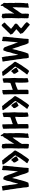

<svg xmlns="http://www.w3.org/2000/svg" viewBox="2238 -3038 852 5369"><g transform="rotate(90 2664.5 -354.0)"><path d="M60.5 -341.8C60.5 -336.9 61.5 -333 64.5 -330.1V-317.4C64.5 -283.2 63.5 -249 61.5 -214.8C60.5 -200.2 61.5 -184.6 63.5 -169.9C65.4 -155.3 66.4 -139.6 66.4 -124C66.4 -109.4 65.4 -95.7 63.5 -82C61.5 -68.4 60.5 -54.7 60.5 -40C63.5 -34.2 65.4 -29.3 66.4 -26.4C67.4 -23.4 67.4 -19.5 70.3 -17.6C72.3 -16.6 74.2 -15.6 77.1 -16.6C79.1 -17.6 81.1 -16.6 82 -14.6C84 -10.7 87.9 -5.9 88.9 -1C89.8 3.9 93.8 8.8 98.6 11.7C99.6 20.5 103.5 26.4 109.4 32.2C114.3 37.1 118.2 43.9 121.1 51.8C128.9 52.7 133.8 51.8 136.7 50.8L146.5 46.9C147.5 36.1 146.5 27.3 145.5 22.5C144.5 17.6 144.5 12.7 144.5 7.8C144.5 1 146.5 -3.9 149.4 -6.8C152.3 -9.8 155.3 -14.6 156.2 -19.5C163.1 -24.4 168 -28.3 170.9 -29.3C173.8 -30.3 175.8 -32.2 177.7 -35.2C181.6 -40 184.6 -45.9 187.5 -51.8C190.4 -57.6 193.4 -63.5 196.3 -68.4L223.6 -114.3C231.4 -127.9 250 -157.2 261.7 -168.9C264.6 -171.9 266.6 -174.8 268.6 -177.7C280.3 -195.3 290 -212.9 299.8 -231.4C309.6 -250 322.3 -266.6 334 -283.2C338.9 -290 342.8 -296.9 345.7 -305.7C348.6 -313.5 352.5 -320.3 357.4 -326.2C358.4 -323.2 358.4 -319.3 358.4 -315.4V-304.7C358.4 -282.2 357.4 -260.7 356.4 -239.3C355.5 -217.8 355.5 -195.3 355.5 -172.9C355.5 -168 355.5 -164.1 356.4 -161.1C357.4 -157.2 358.4 -153.3 358.4 -148.4C358.4 -141.6 357.4 -135.7 357.4 -129.9L356.4 -112.3V-91.8L358.4 -72.3C359.4 -63.5 361.3 -55.7 363.3 -48.8C365.2 -41 366.2 -33.2 366.2 -25.4C366.2 -20.5 366.2 -16.6 365.2 -12.7C364.3 -8.8 363.3 -4.9 363.3 -2C368.2 4.9 373 8.8 379.9 8.8C386.7 8.8 392.6 11.7 397.5 16.6C401.4 15.6 404.3 16.6 407.2 17.6C409.2 18.6 411.1 19.5 413.1 19.5C416 19.5 418 19.5 418.9 18.6C420.9 17.6 422.9 17.6 424.8 17.6C427.7 17.6 431.6 19.5 434.6 22.5C437.5 25.4 441.4 27.3 444.3 27.3C451.2 27.3 492.2 1 492.2 -4.9C493.2 -7.8 493.2 -12.7 493.2 -18.6C493.2 -26.4 493.2 -34.2 492.2 -42L488.3 -64.5C486.3 -86.9 485.4 -108.4 485.4 -130.9V-223.6L484.4 -251C484.4 -272.5 486.3 -293.9 487.3 -316.4C488.3 -337.9 489.3 -359.4 489.3 -380.9C489.3 -392.6 489.3 -404.3 488.3 -416C489.3 -419.9 490.2 -423.8 493.2 -426.8C492.2 -429.7 491.2 -436.5 491.2 -447.3C489.3 -469.7 488.3 -492.2 488.3 -514.6V-537.1L489.3 -593.8V-602.5L490.2 -603.5C492.2 -610.4 493.2 -617.2 493.2 -624C493.2 -627.9 492.2 -631.8 491.2 -635.7L490.2 -636.7V-660.2L491.2 -662.1C493.2 -667 493.2 -672.9 493.2 -677.7C493.2 -682.6 492.2 -687.5 491.2 -692.4C490.2 -697.3 489.3 -702.1 489.3 -707L487.3 -708L485.4 -719.7C481.4 -724.6 476.6 -726.6 471.7 -727.5C465.8 -727.5 458 -727.5 448.2 -726.6C447.3 -727.5 446.3 -728.5 444.3 -729.5C442.4 -730.5 437.5 -730.5 429.7 -729.5L426.8 -732.4C425.8 -733.4 421.9 -734.4 415 -733.4C414.1 -736.3 411.1 -737.3 407.2 -736.3C403.3 -735.4 398.4 -735.4 393.6 -734.4C390.6 -734.4 388.7 -735.4 386.7 -736.3C384.8 -737.3 381.8 -738.3 378.9 -738.3C374 -733.4 363.3 -720.7 363.3 -712.9C363.3 -688.5 362.3 -664.1 361.3 -638.7C360.4 -614.3 360.4 -586.9 363.3 -557.6C362.3 -552.7 361.3 -547.9 362.3 -543.9V-540L355.5 -527.3C345.7 -508.8 337.9 -492.2 328.1 -478.5C323.2 -471.7 317.4 -465.8 311.5 -459C305.7 -452.1 300.8 -445.3 297.9 -436.5C293 -433.6 288.1 -428.7 285.2 -423.8L276.4 -408.2C250 -362.3 217.8 -319.3 184.6 -278.3C183.6 -283.2 183.6 -287.1 183.6 -292V-304.7L184.6 -392.6V-407.2L186.5 -421.9C188.5 -438.5 188.5 -455.1 187.5 -471.7C186.5 -488.3 186.5 -504.9 187.5 -521.5C188.5 -539.1 189.5 -556.6 189.5 -575.2C190.4 -593.8 191.4 -611.3 192.4 -629.9L195.3 -696.3C195.3 -710 194.3 -722.7 191.4 -733.4L187.5 -737.3C185.5 -739.3 183.6 -738.3 180.7 -738.3C176.8 -738.3 173.8 -735.4 172.9 -728.5C162.1 -729.5 154.3 -729.5 149.4 -726.6C143.6 -723.6 137.7 -722.7 131.8 -720.7C128.9 -719.7 125 -719.7 121.1 -720.7H110.4C91.8 -720.7 87.9 -717.8 75.2 -705.1L70.3 -700.2C67.4 -697.3 66.4 -695.3 66.4 -693.4C66.4 -688.5 67.4 -683.6 70.3 -679.7C73.2 -675.8 74.2 -669.9 74.2 -663.1C74.2 -652.3 73.2 -641.6 70.3 -630.9C67.4 -620.1 66.4 -608.4 65.4 -597.7C61.5 -557.6 60.5 -516.6 60.5 -476.6C59.6 -436.5 59.6 -395.5 59.6 -355.5C59.6 -350.6 59.6 -345.7 60.5 -341.8Z M730.5 -556.6C738.3 -549.8 744.1 -543.9 752.9 -537.1C759.8 -529.3 769.5 -526.4 772.5 -515.6C753.9 -495.1 733.4 -478.5 714.8 -458C710 -457 703.1 -455.1 697.3 -450.2C692.4 -446.3 688.5 -440.4 683.6 -433.6C672.9 -424.8 662.1 -418.9 651.4 -408.2C651.4 -397.5 640.6 -390.6 640.6 -383.8C640.6 -377 648.4 -379.9 641.6 -363.3C641.6 -358.4 646.5 -353.5 646.5 -348.6C653.3 -340.8 662.1 -337.9 668.9 -329.1C681.6 -324.2 746.1 -274.4 755.9 -261.7C768.6 -256.8 776.4 -246.1 787.1 -235.4C764.6 -210.9 741.2 -188.5 717.8 -165C695.3 -142.6 671.9 -112.3 647.5 -93.8C628.9 -79.1 620.1 -70.3 609.4 -47.9C610.4 -44.9 615.2 -37.1 616.2 -36.1C619.1 -35.2 624 -37.1 628.9 -25.4C631.8 -22.5 629.9 -22.5 643.6 -12.7C647.5 -9.8 649.4 -1 652.3 2.9C667 9.8 670.9 24.4 686.5 27.3C701.2 22.5 713.9 15.6 727.5 -2.9C730.5 -6.8 734.4 -10.7 739.3 -13.7C746.1 -24.4 753.9 -28.3 765.6 -40C770.5 -50.8 779.3 -55.7 792 -67.4C798.8 -78.1 807.6 -85 824.2 -100.6C833 -115.2 843.8 -118.2 853.5 -129.9C860.4 -137.7 868.2 -144.5 877 -153.3L891.6 -170.9C897.5 -178.7 907.2 -180.7 911.1 -191.4C922.9 -198.2 929.7 -208 940.4 -214.8C943.4 -221.7 945.3 -223.6 948.2 -230.5C944.3 -237.3 941.4 -244.1 936.5 -248C936.5 -255.9 931.6 -257.8 928.7 -264.6C929.7 -271.5 924.8 -275.4 921.9 -282.2C903.3 -293.9 889.6 -307.6 871.1 -322.3C855.5 -335 840.8 -352.5 823.2 -363.3C812.5 -370.1 804.7 -372.1 797.9 -382.8C801.8 -394.5 814.5 -399.4 823.2 -408.2C835.9 -420.9 905.3 -484.4 919.9 -492.2L926.8 -502.9C926.8 -505.9 925.8 -508.8 925.8 -513.7C921.9 -514.6 918 -516.6 913.1 -519.5L917 -526.4C915 -527.3 914.1 -531.2 914.1 -537.1C911.1 -545.9 907.2 -552.7 906.2 -560.5C883.8 -588.9 852.5 -609.4 826.2 -633.8C799.8 -661.1 769.5 -679.7 742.2 -702.1C737.3 -706.1 734.4 -711.9 728.5 -715.8C712.9 -726.6 697.3 -738.3 685.5 -752.9C678.7 -755.9 671.9 -758.8 663.1 -759.8C659.2 -756.8 654.3 -751 650.4 -747.1C649.4 -743.2 651.4 -739.3 648.4 -735.4C635.7 -734.4 632.8 -720.7 622.1 -715.8C619.1 -708 618.2 -704.1 603.5 -688.5C603.5 -683.6 600.6 -679.7 600.6 -674.8C621.1 -639.6 694.3 -582 730.5 -556.6Z M1010.7 -5.9C1018.6 -4.9 1031.2 -6.8 1038.1 0C1042 0 1040 -3.9 1051.8 0C1054.7 0 1055.7 -4.9 1066.4 5.9C1073.2 4.9 1070.3 10.7 1085.9 3.9C1092.8 2.9 1089.8 14.6 1104.5 13.7C1107.4 17.6 1112.3 19.5 1116.2 19.5C1123 19.5 1127 13.7 1126 2.9C1129.9 -2 1128.9 -7.8 1131.8 -12.7C1131.8 -25.4 1130.9 -40 1134.8 -51.8C1133.8 -53.7 1132.8 -57.6 1132.8 -63.5C1132.8 -70.3 1133.8 -78.1 1133.8 -85C1133.8 -89.8 1132.8 -91.8 1135.7 -96.7C1132.8 -123 1141.6 -146.5 1141.6 -170.9C1142.6 -205.1 1146.5 -236.3 1150.4 -267.6C1152.3 -285.2 1153.3 -302.7 1153.3 -320.3C1154.3 -335 1157.2 -348.6 1160.2 -364.3C1161.1 -378.9 1161.1 -391.6 1163.1 -406.2C1164.1 -413.1 1161.1 -422.9 1168 -425.8C1170.9 -417 1172.9 -408.2 1175.8 -400.4C1178.7 -393.6 1180.7 -389.6 1182.6 -382.8C1185.5 -371.1 1187.5 -358.4 1194.3 -345.7C1202.1 -330.1 1210 -311.5 1215.8 -294.9C1218.8 -287.1 1219.7 -282.2 1222.7 -275.4C1224.6 -273.4 1244.1 -218.8 1244.1 -215.8C1247.1 -204.1 1254.9 -186.5 1255.9 -175.8C1259.8 -167 1262.7 -158.2 1265.6 -149.4C1272.5 -134.8 1279.3 -124 1282.2 -109.4C1285.2 -93.8 1293 -83 1296.9 -68.4C1299.8 -65.4 1303.7 -58.6 1307.6 -48.8C1315.4 -42 1323.2 -37.1 1330.1 -29.3C1336.9 -28.3 1340.8 -23.4 1347.7 -22.5C1355.5 -22.5 1364.3 -22.5 1371.1 -19.5C1377.9 -23.4 1382.8 -24.4 1389.6 -25.4C1395.5 -31.2 1398.4 -38.1 1398.4 -45.9C1410.2 -68.4 1411.1 -92.8 1423.8 -112.3C1422.9 -119.1 1424.8 -119.1 1427.7 -126C1430.7 -132.8 1432.6 -150.4 1434.6 -158.2C1438.5 -172.9 1439.5 -186.5 1442.4 -202.1C1451.2 -230.5 1460 -254.9 1473.6 -293C1477.5 -303.7 1478.5 -318.4 1481.4 -329.1C1488.3 -352.5 1495.1 -377.9 1502 -401.4C1504.9 -412.1 1506.8 -426.8 1514.6 -433.6C1522.5 -371.1 1532.2 -308.6 1540 -246.1C1543 -235.4 1542 -222.7 1543 -211.9C1543.9 -204.1 1548.8 -197.3 1544.9 -178.7C1552.7 -173.8 1549.8 -162.1 1551.8 -154.3C1555.7 -139.6 1557.6 -129.9 1556.6 -107.4C1559.6 -100.6 1557.6 -96.7 1558.6 -89.8C1568.4 -69.3 1562.5 -31.2 1576.2 -12.7C1579.1 -2 1576.2 15.6 1586.9 23.4C1597.7 16.6 1613.3 19.5 1632.8 10.7C1636.7 7.8 1633.8 2.9 1648.4 10.7C1659.2 10.7 1669.9 8.8 1679.7 3.9C1687.5 3.9 1695.3 3.9 1702.1 -2.9C1699.2 -19.5 1698.2 -37.1 1695.3 -52.7C1688.5 -71.3 1686.5 -92.8 1686.5 -112.3C1681.6 -120.1 1684.6 -131.8 1681.6 -140.6C1684.6 -148.4 1680.7 -155.3 1678.7 -162.1C1675.8 -173.8 1674.8 -185.5 1672.9 -198.2C1671.9 -205.1 1668.9 -210.9 1668 -217.8C1666 -234.4 1666 -250 1663.1 -266.6C1659.2 -300.8 1655.3 -333 1648.4 -365.2C1644.5 -372.1 1642.6 -380.9 1642.6 -392.6C1639.6 -402.3 1634.8 -448.2 1634.8 -457C1634.8 -468.8 1630.9 -479.5 1631.8 -496.1C1624 -511.7 1608.4 -642.6 1610.4 -672.9C1603.5 -684.6 1605.5 -699.2 1601.6 -710.9C1598.6 -719.7 1593.8 -725.6 1583 -738.3C1579.1 -738.3 1575.2 -734.4 1572.3 -731.4C1565.4 -734.4 1563.5 -730.5 1558.6 -733.4C1555.7 -729.5 1551.8 -727.5 1544.9 -727.5C1540 -727.5 1536.1 -729.5 1533.2 -732.4C1530.3 -729.5 1525.4 -726.6 1518.6 -723.6C1506.8 -724.6 1496.1 -725.6 1485.4 -721.7C1482.4 -718.8 1480.5 -718.8 1476.6 -707C1458 -670.9 1448.2 -634.8 1432.6 -585C1425.8 -566.4 1421.9 -547.9 1417 -529.3C1410.2 -508.8 1406.2 -498 1404.3 -475.6C1403.3 -464.8 1397.5 -457 1396.5 -446.3C1393.6 -443.4 1392.6 -442.4 1389.6 -425.8C1382.8 -418.9 1367.2 -347.7 1367.2 -335.9C1360.4 -323.2 1357.4 -298.8 1356.4 -284.2C1352.5 -280.3 1353.5 -274.4 1349.6 -271.5C1341.8 -274.4 1332 -309.6 1332 -316.4C1325.2 -327.1 1324.2 -334 1315.4 -357.4C1306.6 -381.8 1301.8 -409.2 1293.9 -433.6C1286.1 -458 1275.4 -478.5 1266.6 -501C1263.7 -508.8 1259.8 -521.5 1258.8 -529.3C1247.1 -551.8 1244.1 -579.1 1237.3 -603.5C1233.4 -612.3 1230.5 -620.1 1227.5 -627L1224.6 -638.7C1221.7 -649.4 1218.8 -656.2 1215.8 -664.1C1205.1 -676.8 1205.1 -695.3 1192.4 -708C1191.4 -712.9 1191.4 -718.8 1188.5 -723.6C1185.5 -725.6 1178.7 -725.6 1168.9 -722.7C1165 -723.6 1164.1 -727.5 1160.2 -730.5C1155.3 -727.5 1149.4 -726.6 1144.5 -723.6C1137.7 -726.6 1135.7 -731.4 1127.9 -731.4C1121.1 -724.6 1111.3 -727.5 1102.5 -724.6C1098.6 -731.4 1088.9 -731.4 1082 -731.4C1078.1 -720.7 1070.3 -719.7 1070.3 -708C1070.3 -701.2 1066.4 -700.2 1066.4 -697.3V-686.5C1066.4 -656.2 1063.5 -627 1061.5 -595.7C1060.5 -583 1055.7 -561.5 1055.7 -549.8C1055.7 -527.3 1050.8 -502.9 1048.8 -478.5C1045.9 -447.3 1042 -415 1039.1 -382.8C1036.1 -362.3 1037.1 -339.8 1034.2 -320.3C1031.2 -308.6 1030.3 -298.8 1027.3 -287.1C1023.4 -262.7 1021.5 -241.2 1021.5 -205.1C1018.6 -182.6 1017.6 -162.1 1014.6 -139.6C1013.7 -130.9 1016.6 -122.1 1008.8 -105.5C1008.8 -100.6 1010.7 -97.7 1010.7 -93.8C1010.7 -83 1008.8 -75.2 1008.8 -66.4C1008.8 -51.8 1008.8 -36.1 1008.8 -21.5C1008.8 -14.6 1009.8 -10.7 1010.7 -5.9Z M1707 -347.7C1707 -340.8 1710.9 -335.9 1713.9 -329.1C1720.7 -325.2 1726.6 -321.3 1727.5 -313.5C1749 -293.9 1792 -241.2 1807.6 -215.8C1816.4 -201.2 1826.2 -186.5 1835.9 -172.9C1846.7 -158.2 1858.4 -148.4 1869.1 -133.8C1891.6 -107.4 1910.2 -79.1 1931.6 -51.8C1938.5 -43 1948.2 -36.1 1957 -27.3C1965.8 -14.6 1971.7 -2 1982.4 9.8C1990.2 10.7 1992.2 15.6 2002.9 15.6C2005.9 15.6 2011.7 11.7 2014.6 10.7C2025.4 6.8 2045.9 8.8 2057.6 8.8C2064.5 8.8 2078.1 8.8 2083 5.9C2087.9 2.9 2085 -1 2095.7 -1C2098.6 -2.9 2100.6 -5.9 2100.6 -10.7C2100.6 -12.7 2100.6 -16.6 2098.6 -21.5C2092.8 -37.1 2085 -43.9 2074.2 -56.6L2056.6 -85.9C2044.9 -105.5 2031.2 -122.1 2016.6 -140.6C2001 -161.1 1929.7 -243.2 1924.8 -255.9C1914.1 -263.7 1845.7 -340.8 1843.8 -352.5C1843.8 -370.1 1877.9 -411.1 1886.7 -427.7C1891.6 -436.5 1894.5 -447.3 1899.4 -456.1C1914.1 -482.4 1932.6 -502.9 1950.2 -526.4C1953.1 -530.3 1954.1 -535.2 1957 -539.1C1964.8 -548.8 1971.7 -557.6 1980.5 -569.3C1995.1 -588.9 2009.8 -608.4 2022.5 -630.9C2031.2 -635.7 2033.2 -647.5 2043.9 -652.3C2050.8 -664.1 2059.6 -673.8 2063.5 -688.5C2052.7 -701.2 2043.9 -708 2025.4 -708C2018.6 -714.8 2016.6 -721.7 2000 -725.6C1987.3 -725.6 1985.4 -740.2 1965.8 -739.3C1939.5 -723.6 1914.1 -681.6 1895.5 -658.2C1878.9 -633.8 1862.3 -610.4 1845.7 -584C1823.2 -552.7 1799.8 -523.4 1782.2 -490.2C1775.4 -477.5 1769.5 -466.8 1763.7 -456.1C1758.8 -447.3 1748 -441.4 1745.1 -430.7C1742.2 -426.8 1744.1 -421.9 1741.2 -418C1734.4 -402.3 1723.6 -388.7 1714.8 -375C1712.9 -372.1 1707 -352.5 1707 -347.7ZM1916 -305.7 1922.9 -296.9C1929.7 -288.1 1940.4 -272.5 1943.4 -261.7C1954.1 -257.8 1960 -253.9 1966.8 -247.1C1971.7 -248 1973.6 -247.1 1989.3 -248C1989.3 -254.9 2007.8 -281.2 2013.7 -285.2C2020.5 -290 2028.3 -289.1 2035.2 -295.9C2037.1 -297.9 2044.9 -336.9 2044.9 -340.8C2044.9 -351.6 2028.3 -365.2 2024.4 -376C2021.5 -379.9 2019.5 -390.6 2016.6 -393.6C2013.7 -400.4 2007.8 -403.3 2003.9 -408.2C1999 -415 1994.1 -423.8 1989.3 -433.6C1975.6 -441.4 1987.3 -445.3 1965.8 -445.3C1953.1 -434.6 1937.5 -428.7 1921.9 -420.9C1906.2 -413.1 1895.5 -406.2 1871.1 -387.7C1878.9 -356.4 1895.5 -332 1916 -305.7Z M2160.2 -330.1C2160.2 -291 2163.1 -252 2165 -213.9C2166 -193.4 2168 -171.9 2168 -151.4C2168 -127.9 2169.9 -109.4 2167 -73.2C2170.9 -54.7 2169.9 -38.1 2172.9 -19.5C2179.7 -12.7 2175.8 -4.9 2182.6 2C2189.5 -1 2196.3 0 2201.2 -2.9C2206.1 -5.9 2207 -11.7 2211.9 -11.7C2215.8 -11.7 2210.9 -6.8 2223.6 -6.8C2228.5 -9.8 2232.4 -6.8 2236.3 -7.8C2241.2 -10.7 2246.1 -16.6 2256.8 -16.6C2259.8 -19.5 2262.7 -24.4 2267.6 -25.4C2272.5 -22.5 2274.4 -17.6 2289.1 -21.5C2293 -28.3 2291 -39.1 2293.9 -46.9C2290 -101.6 2290 -155.3 2298.8 -216.8C2309.6 -221.7 2318.4 -227.5 2333 -230.5C2347.7 -235.4 2361.3 -239.3 2376 -245.1C2382.8 -248 2388.7 -250 2395.5 -252.9C2396.5 -252.9 2443.4 -266.6 2444.3 -266.6C2449.2 -271.5 2458 -275.4 2471.7 -280.3C2478.5 -280.3 2483.4 -285.2 2491.2 -284.2C2494.1 -273.4 2493.2 -261.7 2493.2 -250C2493.2 -227.5 2493.2 -207 2493.2 -184.6C2494.1 -133.8 2498 -82 2498 -31.2C2498 -23.4 2497.1 -15.6 2497.1 -8.8C2505.9 -5.9 2501 7.8 2507.8 12.7C2514.6 12.7 2518.6 9.8 2525.4 9.8C2528.3 8.8 2534.2 2 2537.1 2C2545.9 2 2552.7 4.9 2560.5 4.9C2569.3 4.9 2574.2 -2.9 2585 -2.9C2588.9 -5.9 2589.8 -9.8 2594.7 -9.8C2599.6 -6.8 2605.5 -5.9 2611.3 -6.8C2614.3 -9.8 2616.2 -14.6 2617.2 -19.5C2620.1 -24.4 2622.1 -27.3 2622.1 -30.3C2622.1 -85 2617.2 -139.6 2617.2 -195.3V-325.2C2617.2 -375 2613.3 -421.9 2613.3 -471.7C2613.3 -474.6 2616.2 -472.7 2613.3 -484.4C2614.3 -534.2 2612.3 -583 2612.3 -632.8C2612.3 -660.2 2613.3 -686.5 2613.3 -713.9C2610.4 -717.8 2607.4 -720.7 2603.5 -723.6C2596.7 -724.6 2592.8 -726.6 2577.1 -722.7L2567.4 -725.6H2555.7C2548.8 -725.6 2537.1 -725.6 2530.3 -723.6C2527.3 -722.7 2528.3 -721.7 2517.6 -718.8C2513.7 -719.7 2510.7 -721.7 2507.8 -724.6C2504.9 -719.7 2499 -718.8 2495.1 -711.9C2495.1 -705.1 2492.2 -703.1 2491.2 -698.2C2487.3 -678.7 2489.3 -657.2 2489.3 -637.7C2489.3 -567.4 2488.3 -496.1 2491.2 -424.8C2457 -414.1 2426.8 -392.6 2391.6 -382.8C2368.2 -376 2344.7 -368.2 2322.3 -359.4C2315.4 -356.4 2309.6 -353.5 2301.8 -353.5C2296.9 -353.5 2292 -355.5 2286.1 -358.4C2286.1 -380.9 2290 -405.3 2290 -427.7C2290 -435.5 2292 -442.4 2292 -450.2C2294.9 -468.8 2292 -487.3 2292 -505.9C2292 -576.2 2293 -648.4 2280.3 -717.8C2275.4 -722.7 2257.8 -722.7 2251 -722.7C2247.1 -722.7 2250 -716.8 2238.3 -719.7C2235.4 -719.7 2233.4 -718.8 2224.6 -719.7C2217.8 -710.9 2201.2 -714.8 2193.4 -707C2186.5 -710 2178.7 -705.1 2171.9 -704.1C2168.9 -699.2 2166 -699.2 2167 -684.6C2167 -677.7 2165 -672.9 2165 -666C2165 -643.6 2168.9 -623 2168.9 -600.6C2168.9 -582 2165 -563.5 2165 -543.9C2165 -504.9 2165 -464.8 2165 -425.8C2165 -393.6 2160.2 -362.3 2160.2 -330.1Z M2667 -347.7C2667 -340.8 2670.9 -335.9 2673.8 -329.1C2680.7 -325.2 2686.5 -321.3 2687.5 -313.5C2709 -293.9 2752 -241.2 2767.6 -215.8C2776.4 -201.2 2786.1 -186.5 2795.9 -172.9C2806.6 -158.2 2818.4 -148.4 2829.1 -133.8C2851.6 -107.4 2870.1 -79.1 2891.6 -51.8C2898.4 -43 2908.2 -36.1 2917 -27.3C2925.8 -14.6 2931.6 -2 2942.4 9.8C2950.2 10.7 2952.1 15.6 2962.9 15.6C2965.8 15.6 2971.7 11.7 2974.6 10.7C2985.4 6.8 3005.9 8.8 3017.6 8.8C3024.4 8.8 3038.1 8.8 3043 5.9C3047.9 2.9 3044.9 -1 3055.7 -1C3058.6 -2.9 3060.5 -5.9 3060.5 -10.7C3060.5 -12.7 3060.5 -16.6 3058.6 -21.5C3052.7 -37.1 3044.9 -43.9 3034.2 -56.6L3016.6 -85.9C3004.9 -105.5 2991.2 -122.1 2976.6 -140.6C2960.9 -161.1 2889.6 -243.2 2884.8 -255.9C2874 -263.7 2805.7 -340.8 2803.7 -352.5C2803.7 -370.1 2837.9 -411.1 2846.7 -427.7C2851.6 -436.5 2854.5 -447.3 2859.4 -456.1C2874 -482.4 2892.6 -502.9 2910.2 -526.4C2913.1 -530.3 2914.1 -535.2 2917 -539.1C2924.8 -548.8 2931.6 -557.6 2940.4 -569.3C2955.1 -588.9 2969.7 -608.4 2982.4 -630.9C2991.2 -635.7 2993.2 -647.5 3003.9 -652.3C3010.7 -664.1 3019.5 -673.8 3023.4 -688.5C3012.7 -701.2 3003.9 -708 2985.4 -708C2978.5 -714.8 2976.6 -721.7 2960 -725.6C2947.3 -725.6 2945.3 -740.2 2925.8 -739.3C2899.4 -723.6 2874 -681.6 2855.5 -658.2C2838.9 -633.8 2822.3 -610.4 2805.7 -584C2783.2 -552.7 2759.8 -523.4 2742.2 -490.2C2735.4 -477.5 2729.5 -466.8 2723.6 -456.1C2718.8 -447.3 2708 -441.4 2705.1 -430.7C2702.1 -426.8 2704.1 -421.9 2701.2 -418C2694.3 -402.3 2683.6 -388.7 2674.8 -375C2672.9 -372.1 2667 -352.5 2667 -347.7ZM2876 -305.7 2882.8 -296.9C2889.6 -288.1 2900.4 -272.5 2903.3 -261.7C2914.1 -257.8 2919.9 -253.9 2926.8 -247.1C2931.6 -248 2933.6 -247.1 2949.2 -248C2949.2 -254.9 2967.8 -281.2 2973.6 -285.2C2980.5 -290 2988.3 -289.1 2995.1 -295.9C2997.1 -297.9 3004.9 -336.9 3004.9 -340.8C3004.9 -351.6 2988.3 -365.2 2984.4 -376C2981.4 -379.9 2979.5 -390.6 2976.6 -393.6C2973.6 -400.4 2967.8 -403.3 2963.9 -408.2C2959 -415 2954.1 -423.8 2949.2 -433.6C2935.5 -441.4 2947.3 -445.3 2925.8 -445.3C2913.1 -434.6 2897.5 -428.7 2881.8 -420.9C2866.2 -413.1 2855.5 -406.2 2831.1 -387.7C2838.9 -356.4 2855.5 -332 2876 -305.7Z M3120.1 -330.1C3120.1 -291 3123 -252 3125 -213.9C3126 -193.4 3127.9 -171.9 3127.9 -151.4C3127.9 -127.9 3129.9 -109.4 3127 -73.2C3130.9 -54.7 3129.9 -38.1 3132.8 -19.5C3139.6 -12.7 3135.7 -4.9 3142.6 2C3149.4 -1 3156.2 0 3161.1 -2.9C3166 -5.9 3167 -11.7 3171.9 -11.7C3175.8 -11.7 3170.9 -6.8 3183.6 -6.8C3188.5 -9.8 3192.4 -6.8 3196.3 -7.8C3201.2 -10.7 3206.1 -16.6 3216.8 -16.6C3219.7 -19.5 3222.7 -24.4 3227.5 -25.4C3232.4 -22.5 3234.4 -17.6 3249 -21.5C3252.9 -28.3 3251 -39.1 3253.9 -46.9C3250 -101.6 3250 -155.3 3258.8 -216.8C3269.5 -221.7 3278.3 -227.5 3293 -230.5C3307.6 -235.4 3321.3 -239.3 3335.9 -245.1C3342.8 -248 3348.6 -250 3355.5 -252.9C3356.4 -252.9 3403.3 -266.6 3404.3 -266.6C3409.2 -271.5 3418 -275.4 3431.6 -280.3C3438.5 -280.3 3443.4 -285.2 3451.2 -284.2C3454.1 -273.4 3453.1 -261.7 3453.1 -250C3453.1 -227.5 3453.1 -207 3453.1 -184.6C3454.1 -133.8 3458 -82 3458 -31.2C3458 -23.4 3457 -15.6 3457 -8.8C3465.8 -5.9 3460.9 7.8 3467.8 12.7C3474.6 12.7 3478.5 9.8 3485.4 9.8C3488.3 8.8 3494.1 2 3497.1 2C3505.9 2 3512.7 4.9 3520.5 4.9C3529.3 4.9 3534.2 -2.9 3544.9 -2.9C3548.8 -5.9 3549.8 -9.8 3554.7 -9.8C3559.6 -6.8 3565.4 -5.9 3571.3 -6.8C3574.2 -9.8 3576.2 -14.6 3577.1 -19.5C3580.1 -24.4 3582 -27.3 3582 -30.3C3582 -85 3577.1 -139.6 3577.1 -195.3V-325.2C3577.1 -375 3573.2 -421.9 3573.2 -471.7C3573.2 -474.6 3576.2 -472.7 3573.2 -484.4C3574.2 -534.2 3572.3 -583 3572.3 -632.8C3572.3 -660.2 3573.2 -686.5 3573.2 -713.9C3570.3 -717.8 3567.4 -720.7 3563.5 -723.6C3556.6 -724.6 3552.7 -726.6 3537.1 -722.7L3527.3 -725.6H3515.6C3508.8 -725.6 3497.1 -725.6 3490.2 -723.6C3487.3 -722.7 3488.3 -721.7 3477.5 -718.8C3473.6 -719.7 3470.7 -721.7 3467.8 -724.6C3464.8 -719.7 3459 -718.8 3455.1 -711.9C3455.1 -705.1 3452.1 -703.1 3451.2 -698.2C3447.3 -678.7 3449.2 -657.2 3449.2 -637.7C3449.2 -567.4 3448.2 -496.1 3451.2 -424.8C3417 -414.1 3386.7 -392.6 3351.6 -382.8C3328.1 -376 3304.7 -368.2 3282.2 -359.4C3275.4 -356.4 3269.5 -353.5 3261.7 -353.5C3256.8 -353.5 3252 -355.5 3246.1 -358.4C3246.1 -380.9 3250 -405.3 3250 -427.7C3250 -435.5 3252 -442.4 3252 -450.2C3254.9 -468.8 3252 -487.3 3252 -505.9C3252 -576.2 3252.9 -648.4 3240.2 -717.8C3235.4 -722.7 3217.8 -722.7 3210.9 -722.7C3207 -722.7 3210 -716.8 3198.2 -719.7C3195.3 -719.7 3193.4 -718.8 3184.6 -719.7C3177.7 -710.9 3161.1 -714.8 3153.3 -707C3146.5 -710 3138.7 -705.1 3131.8 -704.1C3128.9 -699.2 3126 -699.2 3127 -684.6C3127 -677.7 3125 -672.9 3125 -666C3125 -643.6 3128.9 -623 3128.9 -600.6C3128.9 -582 3125 -563.5 3125 -543.9C3125 -504.9 3125 -464.8 3125 -425.8C3125 -393.6 3120.1 -362.3 3120.1 -330.1Z M3702.1 -341.8C3702.1 -336.9 3703.1 -333 3706.1 -330.1V-317.4C3706.1 -283.2 3705.1 -249 3703.1 -214.8C3702.1 -200.2 3703.1 -184.6 3705.1 -169.9C3707 -155.3 3708 -139.6 3708 -124C3708 -109.4 3707 -95.7 3705.1 -82C3703.1 -68.4 3702.1 -54.7 3702.1 -40C3705.1 -34.2 3707 -29.3 3708 -26.4C3709 -23.4 3709 -19.5 3711.9 -17.6C3713.9 -16.6 3715.8 -15.6 3718.8 -16.6C3720.7 -17.6 3722.7 -16.6 3723.6 -14.6C3725.6 -10.7 3729.5 -5.9 3730.5 -1C3731.4 3.9 3735.4 8.8 3740.2 11.7C3741.2 20.5 3745.1 26.4 3751 32.2C3755.9 37.1 3759.8 43.9 3762.7 51.8C3770.5 52.7 3775.4 51.8 3778.3 50.8L3788.1 46.9C3789.1 36.1 3788.1 27.3 3787.1 22.5C3786.1 17.6 3786.1 12.7 3786.1 7.8C3786.1 1 3788.1 -3.9 3791 -6.8C3793.9 -9.8 3796.9 -14.6 3797.9 -19.5C3804.7 -24.4 3809.6 -28.3 3812.5 -29.3C3815.4 -30.3 3817.4 -32.2 3819.3 -35.2C3823.2 -40 3826.2 -45.9 3829.1 -51.8C3832 -57.6 3835 -63.5 3837.9 -68.4L3865.2 -114.3C3873 -127.9 3891.6 -157.2 3903.3 -168.9C3906.2 -171.9 3908.2 -174.8 3910.2 -177.7C3921.9 -195.3 3931.6 -212.9 3941.4 -231.4C3951.2 -250 3963.9 -266.6 3975.6 -283.2C3980.5 -290 3984.4 -296.9 3987.3 -305.7C3990.2 -313.5 3994.1 -320.3 3999 -326.2C4000 -323.2 4000 -319.3 4000 -315.4V-304.7C4000 -282.2 3999 -260.7 3998 -239.3C3997.1 -217.8 3997.1 -195.3 3997.1 -172.9C3997.1 -168 3997.1 -164.1 3998 -161.1C3999 -157.2 4000 -153.3 4000 -148.4C4000 -141.6 3999 -135.7 3999 -129.9L3998 -112.3V-91.8L4000 -72.3C4001 -63.5 4002.9 -55.7 4004.9 -48.8C4006.8 -41 4007.8 -33.2 4007.8 -25.4C4007.8 -20.5 4007.8 -16.6 4006.8 -12.7C4005.9 -8.8 4004.9 -4.9 4004.9 -2C4009.8 4.9 4014.6 8.8 4021.5 8.8C4028.3 8.8 4034.2 11.7 4039.1 16.6C4043 15.6 4045.9 16.6 4048.8 17.6C4050.8 18.6 4052.7 19.5 4054.7 19.5C4057.6 19.5 4059.6 19.5 4060.5 18.6C4062.5 17.6 4064.5 17.6 4066.4 17.6C4069.3 17.6 4073.2 19.5 4076.2 22.5C4079.1 25.4 4083 27.3 4085.9 27.3C4092.8 27.3 4133.8 1 4133.8 -4.9C4134.8 -7.8 4134.8 -12.7 4134.8 -18.6C4134.8 -26.4 4134.8 -34.2 4133.8 -42L4129.9 -64.5C4127.9 -86.9 4127 -108.4 4127 -130.9V-223.6L4126 -251C4126 -272.5 4127.9 -293.9 4128.9 -316.4C4129.9 -337.9 4130.9 -359.4 4130.9 -380.9C4130.9 -392.6 4130.9 -404.3 4129.9 -416C4130.9 -419.9 4131.8 -423.8 4134.8 -426.8C4133.8 -429.7 4132.8 -436.5 4132.8 -447.3C4130.9 -469.7 4129.9 -492.2 4129.9 -514.6V-537.1L4130.9 -593.8V-602.5L4131.8 -603.5C4133.8 -610.4 4134.8 -617.2 4134.8 -624C4134.8 -627.9 4133.8 -631.8 4132.8 -635.7L4131.8 -636.7V-660.2L4132.8 -662.1C4134.8 -667 4134.8 -672.9 4134.8 -677.7C4134.8 -682.6 4133.8 -687.5 4132.8 -692.4C4131.8 -697.3 4130.9 -702.1 4130.9 -707L4128.9 -708L4127 -719.7C4123 -724.6 4118.2 -726.6 4113.3 -727.5C4107.4 -727.5 4099.6 -727.5 4089.8 -726.6C4088.9 -727.5 4087.9 -728.5 4085.9 -729.5C4084 -730.5 4079.1 -730.5 4071.3 -729.5L4068.4 -732.4C4067.4 -733.4 4063.5 -734.4 4056.6 -733.4C4055.7 -736.3 4052.7 -737.3 4048.8 -736.3C4044.9 -735.4 4040 -735.4 4035.2 -734.4C4032.2 -734.4 4030.3 -735.4 4028.3 -736.3C4026.4 -737.3 4023.4 -738.3 4020.5 -738.3C4015.6 -733.4 4004.9 -720.7 4004.9 -712.9C4004.9 -688.5 4003.9 -664.1 4002.9 -638.7C4002 -614.3 4002 -586.9 4004.9 -557.6C4003.9 -552.7 4002.9 -547.9 4003.9 -543.9V-540L3997.1 -527.3C3987.3 -508.8 3979.5 -492.2 3969.7 -478.5C3964.8 -471.7 3959 -465.8 3953.1 -459C3947.3 -452.1 3942.4 -445.3 3939.5 -436.5C3934.6 -433.6 3929.7 -428.7 3926.8 -423.8L3918 -408.2C3891.6 -362.3 3859.4 -319.3 3826.2 -278.3C3825.2 -283.2 3825.2 -287.1 3825.2 -292V-304.7L3826.2 -392.6V-407.2L3828.1 -421.9C3830.1 -438.5 3830.1 -455.1 3829.1 -471.7C3828.1 -488.3 3828.1 -504.9 3829.1 -521.5C3830.1 -539.1 3831.1 -556.6 3831.1 -575.2C3832 -593.8 3833 -611.3 3834 -629.9L3836.9 -696.3C3836.9 -710 3835.9 -722.7 3833 -733.4L3829.1 -737.3C3827.1 -739.3 3825.2 -738.3 3822.3 -738.3C3818.4 -738.3 3815.4 -735.4 3814.5 -728.5C3803.7 -729.5 3795.9 -729.5 3791 -726.6C3785.2 -723.6 3779.3 -722.7 3773.4 -720.7C3770.5 -719.7 3766.6 -719.7 3762.7 -720.7H3752C3733.4 -720.7 3729.5 -717.8 3716.8 -705.1L3711.9 -700.2C3709 -697.3 3708 -695.3 3708 -693.4C3708 -688.5 3709 -683.6 3711.9 -679.7C3714.8 -675.8 3715.8 -669.9 3715.8 -663.1C3715.8 -652.3 3714.8 -641.6 3711.9 -630.9C3709 -620.1 3708 -608.4 3707 -597.7C3703.1 -557.6 3702.1 -516.6 3702.1 -476.6C3701.2 -436.5 3701.2 -395.5 3701.2 -355.5C3701.2 -350.6 3701.2 -345.7 3702.1 -341.8Z M4187.5 -347.7C4187.5 -340.8 4191.4 -335.9 4194.3 -329.1C4201.2 -325.2 4207 -321.3 4208 -313.5C4229.5 -293.9 4272.5 -241.2 4288.1 -215.8C4296.9 -201.2 4306.6 -186.5 4316.4 -172.9C4327.1 -158.2 4338.9 -148.4 4349.6 -133.8C4372.1 -107.4 4390.6 -79.1 4412.1 -51.8C4418.9 -43 4428.7 -36.1 4437.5 -27.3C4446.3 -14.6 4452.1 -2 4462.9 9.8C4470.7 10.7 4472.7 15.6 4483.4 15.6C4486.3 15.6 4492.2 11.7 4495.1 10.7C4505.9 6.8 4526.4 8.8 4538.1 8.8C4544.9 8.8 4558.6 8.8 4563.5 5.9C4568.4 2.9 4565.4 -1 4576.2 -1C4579.1 -2.9 4581.1 -5.9 4581.1 -10.7C4581.1 -12.7 4581.1 -16.6 4579.1 -21.5C4573.2 -37.1 4565.4 -43.9 4554.7 -56.6L4537.1 -85.9C4525.4 -105.5 4511.7 -122.1 4497.1 -140.6C4481.4 -161.1 4410.2 -243.2 4405.3 -255.9C4394.5 -263.7 4326.2 -340.8 4324.2 -352.5C4324.2 -370.1 4358.4 -411.1 4367.2 -427.7C4372.1 -436.5 4375 -447.3 4379.9 -456.1C4394.5 -482.4 4413.1 -502.9 4430.7 -526.4C4433.6 -530.3 4434.6 -535.2 4437.5 -539.1C4445.3 -548.8 4452.1 -557.6 4460.9 -569.3C4475.6 -588.9 4490.2 -608.4 4502.9 -630.9C4511.7 -635.7 4513.7 -647.5 4524.4 -652.3C4531.2 -664.1 4540 -673.8 4543.9 -688.5C4533.2 -701.2 4524.4 -708 4505.9 -708C4499 -714.8 4497.1 -721.7 4480.5 -725.6C4467.8 -725.6 4465.8 -740.2 4446.3 -739.3C4419.9 -723.6 4394.5 -681.6 4376 -658.2C4359.4 -633.8 4342.8 -610.4 4326.2 -584C4303.7 -552.7 4280.3 -523.4 4262.7 -490.2C4255.9 -477.5 4250 -466.8 4244.1 -456.1C4239.3 -447.3 4228.5 -441.4 4225.6 -430.7C4222.7 -426.8 4224.6 -421.9 4221.7 -418C4214.8 -402.3 4204.1 -388.7 4195.3 -375C4193.4 -372.1 4187.5 -352.5 4187.5 -347.7ZM4396.5 -305.7 4403.3 -296.9C4410.2 -288.1 4420.9 -272.5 4423.8 -261.7C4434.6 -257.8 4440.4 -253.9 4447.3 -247.1C4452.1 -248 4454.1 -247.1 4469.7 -248C4469.7 -254.9 4488.3 -281.2 4494.1 -285.2C4501 -290 4508.8 -289.1 4515.6 -295.9C4517.6 -297.9 4525.4 -336.9 4525.4 -340.8C4525.4 -351.6 4508.8 -365.2 4504.9 -376C4502 -379.9 4500 -390.6 4497.1 -393.6C4494.1 -400.4 4488.3 -403.3 4484.4 -408.2C4479.5 -415 4474.6 -423.8 4469.7 -433.6C4456.1 -441.4 4467.8 -445.3 4446.3 -445.3C4433.6 -434.6 4418 -428.7 4402.3 -420.9C4386.7 -413.1 4376 -406.2 4351.6 -387.7C4359.4 -356.4 4376 -332 4396.5 -305.7Z M4618.2 -5.9C4626 -4.9 4638.7 -6.8 4645.5 0C4649.4 0 4647.5 -3.9 4659.2 0C4662.1 0 4663.1 -4.9 4673.8 5.9C4680.7 4.9 4677.7 10.7 4693.4 3.9C4700.2 2.9 4697.3 14.6 4711.9 13.7C4714.8 17.6 4719.7 19.5 4723.6 19.5C4730.5 19.5 4734.4 13.7 4733.4 2.9C4737.3 -2 4736.3 -7.8 4739.3 -12.7C4739.3 -25.4 4738.3 -40 4742.2 -51.8C4741.2 -53.7 4740.2 -57.6 4740.2 -63.5C4740.2 -70.3 4741.2 -78.1 4741.2 -85C4741.2 -89.8 4740.2 -91.8 4743.2 -96.7C4740.2 -123 4749 -146.5 4749 -170.9C4750 -205.1 4753.9 -236.3 4757.8 -267.6C4759.8 -285.2 4760.7 -302.7 4760.7 -320.3C4761.7 -335 4764.6 -348.6 4767.6 -364.3C4768.6 -378.9 4768.6 -391.6 4770.5 -406.2C4771.5 -413.1 4768.6 -422.9 4775.4 -425.8C4778.3 -417 4780.3 -408.2 4783.2 -400.4C4786.1 -393.6 4788.1 -389.6 4790 -382.8C4793 -371.1 4794.9 -358.4 4801.8 -345.7C4809.6 -330.1 4817.4 -311.5 4823.2 -294.9C4826.2 -287.1 4827.1 -282.2 4830.1 -275.4C4832 -273.4 4851.6 -218.8 4851.6 -215.8C4854.5 -204.1 4862.3 -186.5 4863.3 -175.8C4867.2 -167 4870.1 -158.2 4873 -149.4C4879.9 -134.8 4886.7 -124 4889.6 -109.4C4892.6 -93.8 4900.4 -83 4904.3 -68.4C4907.2 -65.4 4911.1 -58.6 4915 -48.8C4922.9 -42 4930.7 -37.1 4937.5 -29.3C4944.3 -28.3 4948.2 -23.4 4955.1 -22.5C4962.9 -22.5 4971.7 -22.5 4978.5 -19.5C4985.4 -23.4 4990.2 -24.4 4997.1 -25.4C5002.9 -31.2 5005.9 -38.1 5005.9 -45.9C5017.6 -68.4 5018.6 -92.8 5031.2 -112.3C5030.3 -119.1 5032.2 -119.1 5035.2 -126C5038.1 -132.8 5040 -150.4 5042 -158.2C5045.9 -172.9 5046.9 -186.5 5049.8 -202.1C5058.6 -230.5 5067.4 -254.9 5081.1 -293C5085 -303.7 5085.9 -318.4 5088.9 -329.1C5095.7 -352.5 5102.5 -377.9 5109.4 -401.4C5112.3 -412.1 5114.3 -426.8 5122.1 -433.6C5129.9 -371.1 5139.6 -308.6 5147.5 -246.1C5150.4 -235.4 5149.4 -222.7 5150.4 -211.9C5151.4 -204.1 5156.2 -197.3 5152.3 -178.7C5160.2 -173.8 5157.2 -162.1 5159.2 -154.3C5163.1 -139.6 5165 -129.9 5164.1 -107.4C5167 -100.6 5165 -96.7 5166 -89.8C5175.8 -69.3 5169.9 -31.2 5183.6 -12.7C5186.5 -2 5183.6 15.6 5194.3 23.4C5205.1 16.6 5220.7 19.5 5240.2 10.7C5244.1 7.8 5241.2 2.9 5255.9 10.7C5266.6 10.7 5277.3 8.8 5287.1 3.9C5294.9 3.9 5302.7 3.9 5309.6 -2.9C5306.6 -19.5 5305.7 -37.1 5302.7 -52.7C5295.9 -71.3 5293.9 -92.8 5293.9 -112.3C5289.1 -120.1 5292 -131.8 5289.1 -140.6C5292 -148.4 5288.1 -155.3 5286.1 -162.1C5283.2 -173.8 5282.2 -185.5 5280.3 -198.2C5279.3 -205.1 5276.4 -210.9 5275.4 -217.8C5273.4 -234.4 5273.4 -250 5270.5 -266.6C5266.6 -300.8 5262.7 -333 5255.9 -365.2C5252 -372.1 5250 -380.9 5250 -392.6C5247.1 -402.3 5242.2 -448.2 5242.2 -457C5242.2 -468.8 5238.3 -479.5 5239.3 -496.1C5231.4 -511.7 5215.8 -642.6 5217.8 -672.9C5210.9 -684.6 5212.9 -699.2 5209 -710.9C5206.1 -719.7 5201.2 -725.6 5190.4 -738.3C5186.5 -738.3 5182.6 -734.4 5179.7 -731.4C5172.9 -734.4 5170.9 -730.5 5166 -733.4C5163.1 -729.5 5159.2 -727.5 5152.3 -727.5C5147.5 -727.5 5143.6 -729.5 5140.6 -732.4C5137.7 -729.5 5132.8 -726.6 5126 -723.6C5114.3 -724.6 5103.5 -725.6 5092.8 -721.7C5089.8 -718.8 5087.9 -718.8 5084 -707C5065.4 -670.9 5055.7 -634.8 5040 -585C5033.2 -566.4 5029.3 -547.9 5024.4 -529.3C5017.6 -508.8 5013.7 -498 5011.7 -475.6C5010.7 -464.8 5004.9 -457 5003.9 -446.3C5001 -443.4 5000 -442.4 4997.1 -425.8C4990.2 -418.9 4974.6 -347.7 4974.6 -335.9C4967.8 -323.2 4964.8 -298.8 4963.9 -284.2C4960 -280.3 4960.9 -274.4 4957 -271.5C4949.2 -274.4 4939.5 -309.6 4939.5 -316.4C4932.6 -327.1 4931.6 -334 4922.9 -357.4C4914.1 -381.8 4909.2 -409.2 4901.4 -433.6C4893.6 -458 4882.8 -478.5 4874 -501C4871.1 -508.8 4867.2 -521.5 4866.2 -529.3C4854.5 -551.8 4851.6 -579.1 4844.7 -603.5C4840.8 -612.3 4837.9 -620.1 4835 -627L4832 -638.7C4829.1 -649.4 4826.2 -656.2 4823.2 -664.1C4812.5 -676.8 4812.5 -695.3 4799.8 -708C4798.8 -712.9 4798.8 -718.8 4795.9 -723.6C4793 -725.6 4786.1 -725.6 4776.4 -722.7C4772.5 -723.6 4771.5 -727.5 4767.6 -730.5C4762.7 -727.5 4756.8 -726.6 4752 -723.6C4745.1 -726.6 4743.2 -731.4 4735.4 -731.4C4728.5 -724.6 4718.8 -727.5 4710 -724.6C4706.1 -731.4 4696.3 -731.4 4689.5 -731.4C4685.5 -720.7 4677.7 -719.7 4677.7 -708C4677.7 -701.2 4673.8 -700.2 4673.8 -697.3V-686.5C4673.8 -656.2 4670.9 -627 4668.9 -595.7C4668 -583 4663.1 -561.5 4663.1 -549.8C4663.1 -527.3 4658.2 -502.9 4656.2 -478.5C4653.3 -447.3 4649.4 -415 4646.5 -382.8C4643.6 -362.3 4644.5 -339.8 4641.6 -320.3C4638.7 -308.6 4637.7 -298.8 4634.8 -287.1C4630.9 -262.7 4628.9 -241.2 4628.9 -205.1C4626 -182.6 4625 -162.1 4622.1 -139.6C4621.1 -130.9 4624 -122.1 4616.2 -105.5C4616.2 -100.6 4618.2 -97.7 4618.2 -93.8C4618.2 -83 4616.2 -75.2 4616.2 -66.4C4616.2 -51.8 4616.2 -36.1 4616.2 -21.5C4616.2 -14.6 4617.2 -10.7 4618.2 -5.9Z"/></g></svg>

Font: Caesar Dressing Cyrillic
Style: Regular
Weight: 400
Designer: Dathan Boardman
Foundry: Open Window
Version: Version 1.00;July 2, 2020;FontCreator 13.0.0.2642 64-bit